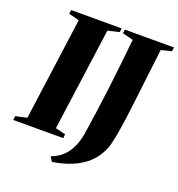

<svg xmlns="http://www.w3.org/2000/svg" viewBox="-178 -872 1076 1159"><g transform="rotate(20 360.0 -292.0)"><path d="M-21 0 -18 -25.5 54.5 -41.5 144.5 -701 77 -718 80.5 -743H405L402 -718L328.5 -701L238 -41.5L302.5 -25.5L300 0ZM284.5 158.5 266 128.5Q312.5 112 342.2 82Q372 52 388.5 13.2Q405 -25.5 412 -67Q423 -137.5 434 -215Q445 -292.5 455 -374.5Q465 -456.5 474 -539Q483 -621.5 491 -701L422.5 -718L425.5 -743H741L738 -718L671 -701Q659.5 -608.5 650 -527Q640.5 -445.5 632.2 -375.8Q624 -306 616.2 -248Q608.5 -190 600.5 -143.8Q592.5 -97.5 583.5 -63.5Q568 -9 532 36Q496 81 435.2 112.5Q374.5 144 284.5 158.5Z"/></g></svg>

Font: Merriweather 120pt Black
Style: Italic
Weight: 900
Italic angle: -7.8°
Version: Version 2.101